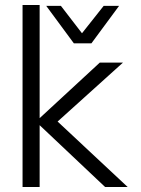

<svg xmlns="http://www.w3.org/2000/svg" viewBox="-20 -753 566 773"><path d="M70.8 0V-732.9H139.6V-277.3L381.8 -501H475.1L211.9 -263.7L494.1 0H403.3L139.6 -249V0ZM277.3 -578.6 166 -729.5H225.1L310.1 -619.1L397.5 -729.5H459.5L348.1 -578.6Z"/></svg>

Font: Ride Light
Style: Regular
Weight: 300
Version: Version 3.000